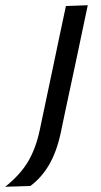

<svg xmlns="http://www.w3.org/2000/svg" viewBox="-112 -519 387 734"><path d="M-92 195Q-34.5 149 -4.8 98.8Q25 48.5 40 -22L81.5 -219L92 -268.5Q106 -336 117.2 -388.8Q128.5 -441.5 140 -496L223.5 -499Q211.5 -443 200.5 -390Q189.5 -337 175 -269Q162.5 -211 153 -166.5Q143.5 -122 135.5 -84.5Q127.5 -47 120 -10Q104 63 75 112Q46 161 4 192Z"/></svg>

Font: Commissioner
Style: Italic
Weight: 400
Italic angle: -12°
Designer: Kostas Bartsokas
Foundry: Kostas Bartsokas
Version: Version 1.000; ttfautohint (v1.8.3)